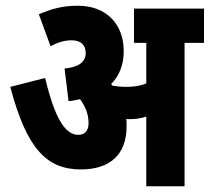

<svg xmlns="http://www.w3.org/2000/svg" viewBox="-20 -652 734 672"><path d="M423 -209C423 -218 423 -227 422 -236C425 -235 429 -235 432 -235C452 -235 472 -237 492 -244V0H626V-502H694V-622H449V-502H492V-360C467 -350 445 -348 420 -348C404 -348 388 -350 374 -352C372 -354 371 -356 369 -358C397 -386 413 -424 413 -473C413 -566 354 -632 252 -632C197 -632 158 -620 116 -602L157 -490C183 -505 209 -511 230 -511C264 -511 280 -494 280 -466C280 -435 255 -417 206 -412L220 -298C234 -299 247 -302 260 -305C278 -281 290 -254 290 -220C290 -198 279 -180 254 -180C207 -180 171 -241 138 -379L16 -348C73 -131 144 -59 263 -59C367 -59 423 -113 423 -209Z"/></svg>

Font: Noto Sans Devanagari UI ExtraCondensed ExtraBold
Style: Regular
Weight: 800
Width: 2
Designer: Jelle Bosma - Monotype Design Team
Foundry: Monotype Imaging Inc.
Version: Version 2.003